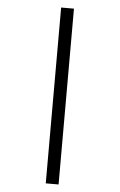

<svg xmlns="http://www.w3.org/2000/svg" viewBox="-64 -804 679 1089"><g transform="rotate(5 275.5 -259.5)"><path d="M239 -760V241H312V-760Z"/></g></svg>

Font: Noto Sans Lycian
Style: Regular
Weight: 400
Designer: Monotype Design Team
Foundry: Monotype Imaging Inc.
Version: Version 2.002